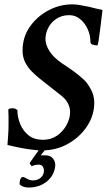

<svg xmlns="http://www.w3.org/2000/svg" viewBox="-20 -672 484 868"><path d="M171.9 7.8Q112.3 7.8 13.7 -16.6Q15.6 -42 16.6 -56.6Q17.6 -71.3 18.1 -82.5Q18.6 -93.8 18.6 -107.9Q18.6 -122.1 18.6 -145.5L17.6 -174.8Q17.6 -182.6 38.1 -182.6Q49.8 -182.6 58.6 -173.8Q58.6 -142.6 71.3 -111.3Q84 -80.1 109.4 -60.1Q134.8 -40 173.8 -40Q210.9 -40 238.3 -59.1Q265.6 -78.1 281.2 -107.4Q296.9 -136.7 296.9 -166Q296.9 -184.6 287.6 -203.6Q278.3 -222.7 258.8 -238.3L156.2 -319.3Q140.6 -332 123.5 -349.1Q106.4 -366.2 94.2 -389.6Q82 -413.1 82 -443.4Q82 -503.9 114.7 -550.8Q147.5 -597.7 198.7 -625Q250 -652.3 306.6 -652.3Q321.3 -652.3 339.8 -649.4Q358.4 -646.5 380.9 -641.6Q426.8 -629.9 443.4 -627L432.6 -538.1Q427.7 -504.9 425.3 -485.8Q422.9 -466.8 418.9 -466.8Q410.2 -466.8 401.4 -469.7Q388.7 -470.7 388.7 -484.4Q388.7 -512.7 376.5 -540Q364.3 -567.4 342.8 -585.4Q321.3 -603.5 293 -603.5Q259.8 -603.5 235.4 -587.4Q210.9 -571.3 198.2 -546.4Q185.5 -521.5 185.5 -495.1Q185.5 -469.7 203.6 -440.9Q221.7 -412.1 261.7 -384.8Q295.9 -362.3 315.9 -347.7Q335.9 -333 361.3 -309.6Q375 -296.9 390.6 -268.6Q406.2 -240.2 406.2 -208Q406.2 -150.4 373.5 -101.1Q340.8 -51.8 287.6 -22Q234.4 7.8 171.9 7.8ZM164.1 30.3H187.5Q209 30.3 221.2 46.9Q233.4 63.5 228.5 86.9Q220.7 127 188 151.4Q155.3 175.8 109.4 175.8Q83 175.8 68.4 161.1Q68.4 158.2 68.8 153.8Q69.3 149.4 70.3 143.6Q74.2 127.9 84 127.9Q87.9 127.9 101.6 135.7Q115.2 143.6 127 143.6Q148.4 143.6 161.6 133.3Q174.8 123 177.7 108.4Q180.7 92.8 174.3 82.5Q168 72.3 156.2 72.3Q138.7 72.3 124 79.1Q122.1 79.1 117.7 72.8Q113.3 66.4 115.2 63.5Q120.1 55.7 130.4 41.5Q140.6 27.3 149.4 15.1Q158.2 2.9 158.2 2H186.5Z"/></svg>

Font: Crimson Text SemiBold
Style: Italic
Weight: 600
Italic angle: -11°
Designer: Sebastian Kosch
Foundry: Sebastian Kosch
Version: Version 1.100; ttfautohint (v1.8.4)